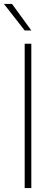

<svg xmlns="http://www.w3.org/2000/svg" viewBox="-25 -964 282 984"><path d="M101.5 0V-740H135.5V0ZM101.5 -808 -5 -944H36.5L135.5 -808Z"/></svg>

Font: Encode Sans Semi Expanded Thin
Style: Regular
Weight: 250
Width: 6
Designer: Multiple Designers
Foundry: Impallari Type
Version: Version 2.000